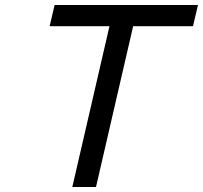

<svg xmlns="http://www.w3.org/2000/svg" viewBox="-20 -750 814 770"><path d="M179 -645 199 -730H774L754 -645H514L365 0H270L419 -645Z"/></svg>

Font: Miedinger
Style: Italic
Weight: 400
Italic angle: -13°
Version: Version 001.000